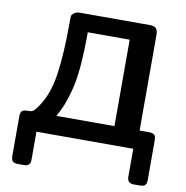

<svg xmlns="http://www.w3.org/2000/svg" viewBox="-94 -784 1032 1068"><g transform="rotate(10 422.0 -249.5)"><path d="M39.1 -66.9Q39.1 -86.9 46.6 -96.4Q54.2 -106 77.1 -106H85.9Q101.1 -106 109.6 -111.6Q118.2 -117.2 134.8 -140.1Q189 -215.3 206.5 -332.8Q224.1 -450.2 224.1 -625V-647Q224.1 -659.2 225.1 -666.5Q226.1 -673.8 238 -683.8Q250 -693.8 272 -693.8H665Q691.9 -693.8 701.9 -682.4Q711.9 -670.9 711.9 -647.9V-106H764.2Q786.1 -106 795.2 -97.9Q804.2 -89.8 804.2 -66.9V155.8Q804.2 179.7 794.7 187.3Q785.2 194.8 763.2 194.8H731Q694.8 194.8 694.8 157.2V0H147.9V154.8Q147.9 167 146.5 174.1Q145 181.2 136.5 188Q127.9 194.8 110.8 194.8H79.1Q56.2 194.8 47.6 185.8Q39.1 176.8 39.1 153.8ZM242.2 -106H569.8V-594.2H333Q333 -483.4 325.9 -401.1Q318.8 -318.8 303.5 -262.5Q288.1 -206.1 276.1 -176.5Q264.2 -147 242.2 -106Z"/></g></svg>

Font: CMU Sans Serif
Style: Bold
Weight: 700
Version: Version 0.7.0